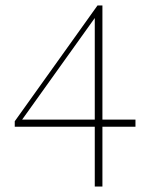

<svg xmlns="http://www.w3.org/2000/svg" viewBox="-20 -683 530 703"><path d="M476 -219H355V0H327V-219H34V-239L337 -663H355V-245H476ZM61 -245H327V-617Z"/></svg>

Font: Source Serif Pro ExtraLight
Style: Regular
Weight: 200
Designer: Frank Grießhammer
Foundry: Adobe Systems Incorporated
Version: Version 3.001;hotconv 1.0.111;makeotfexe 2.5.65597